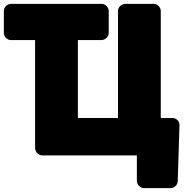

<svg xmlns="http://www.w3.org/2000/svg" viewBox="-40 -768 955 996"><path d="M142 -560V0C142 16 156 38 179 38H670V171C670 187 685 208 708 208H845C864 208 881 192 882 172L891 -117C892 -140 874 -156 854 -156H794V-711C794 -727 780 -748 757 -748H610C594 -748 572 -734 572 -711V-156H364V-560H486C502 -560 524 -574 524 -597V-711C524 -727 509 -748 486 -748H17C1 -748 -20 -734 -20 -711V-597C-20 -581 -6 -560 17 -560Z"/></svg>

Font: Asimov Print
Style: E
Weight: 500
Designer: Google
Version: Version 2.000980; 2014